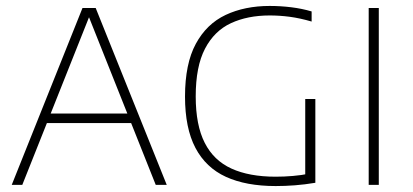

<svg xmlns="http://www.w3.org/2000/svg" viewBox="-20 -622 1390 646"><path d="M19.5 0 257.5 -595H302L541 0H504L274.5 -576.5H284.5L55 0ZM126 -208 135.5 -240H424.5L433.5 -208Z M907.5 4Q808 4 740.2 -27Q672.5 -58 637.5 -124.5Q602.5 -191 602.5 -297Q602.5 -407.5 638.8 -474.5Q675 -541.5 739.2 -571.8Q803.5 -602 887.5 -602Q924.5 -602 960.5 -597.5Q996.5 -593 1028.5 -583.5V-549.5Q989 -561 955 -565.5Q921 -570 887.5 -570Q813 -570 757 -544Q701 -518 669.8 -458.2Q638.5 -398.5 638.5 -297.5Q638.5 -201 668.8 -141.5Q699 -82 758.8 -54.8Q818.5 -27.5 907.5 -27.5Q936.5 -27.5 965.5 -30Q994.5 -32.5 1019 -37.5L1007 -21V-289H1041V-7Q1005 -1 972 1.5Q939 4 907.5 4Z M1220.5 0V-595H1254.5V0Z"/></svg>

Font: Encode Sans SC Condensed Thin Thin
Style: Regular
Weight: 250
Version: Version 3.002